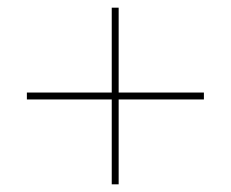

<svg xmlns="http://www.w3.org/2000/svg" viewBox="-20 -497 601 500"><path d="M271 -238H50V-256H271V-477H289V-256H511V-238H289V-17H271Z"/></svg>

Font: Hanken Grotesk Thin
Style: Regular
Weight: 100
Designer: Alfredo Marco Pradil
Foundry: Hanken Design Co.
Version: Version 3.014